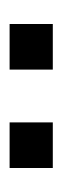

<svg xmlns="http://www.w3.org/2000/svg" viewBox="115 -900 130 400"><g transform="rotate(-90 180.0 -700.0)"><path d="M30 -655V-745H125V-655ZM235 -655V-745H330V-655Z"/></g></svg>

Font: Carrois Gothic SC
Style: Regular
Weight: 400
Designer: Ralph du Carrois
Foundry: Ralph du Carrois
Version: Version 1.002